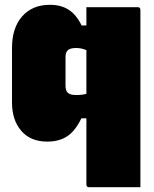

<svg xmlns="http://www.w3.org/2000/svg" viewBox="-20 -580 640 800"><path d="M340 -550H554Q565 -550 565 -539V200H351Q340 200 340 189V-87H319Q294 -35 260.5 -12.5Q227 10 177 10Q107 10 68.5 -35Q30 -80 30 -153V-380Q30 -464 72.5 -512Q115 -560 188 -560Q234 -560 266 -539.5Q298 -519 320 -474H340ZM262 -194Q272 -184 297 -184Q322 -184 340 -189V-371Q320 -380 297 -380Q274 -380 263.5 -371.5Q253 -363 253 -341V-223Q253 -203 262 -194Z"/></svg>

Font: Recursive Mn Lnr St XBk
Style: Regular
Weight: 1000
Monospace: yes
Version: Version 1.079;hotconv 1.0.112;makeotfexe 2.5.65598; ttfautoh